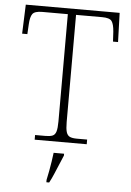

<svg xmlns="http://www.w3.org/2000/svg" viewBox="-61 -759 697 1025"><g transform="rotate(5 287.0 -246.5)"><path d="M145 0V-25H201Q225 -25 238.5 -30.5Q252 -36 257.5 -54Q263 -72 263 -108V-683H126Q86 -683 74 -667Q62 -651 60 -611L57 -558H29L35 -714H538L543 -558H516L513 -611Q510 -651 498.5 -667Q487 -683 447 -683H307V-109Q307 -73 312.5 -55Q318 -37 331.5 -31Q345 -25 369 -25H424V0ZM227 208Q232 184 237 158.5Q242 133 245.5 108Q249 83 252 61H308V71Q299 92 287.5 119.5Q276 147 264.5 174Q253 201 242 221H227Z"/></g></svg>

Font: Noto Rashi Hebrew ExtraLight
Style: Regular
Weight: 250
Version: Version 1.006